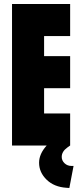

<svg xmlns="http://www.w3.org/2000/svg" viewBox="-20 -726 400 958"><path d="M40 -706H330V-546H200V-446H330V-286H200V-160H330V0L316 10Q288 30 288 57Q288 75 302 88.5Q316 102 337 102H347L326 212L312 211Q250 207 212.5 170.5Q175 134 175 86Q175 42 213 0H40Z"/></svg>

Font: Lineal Heavy
Style: Regular
Weight: 900
Designer: Created by Frank Adebiaye with contributions from Anton Moglia & Ariel Martín Pérez
Created by Frank ADEBIAYE with FontF
Foundry: Velvetyne Type Foundry
Version: Version 2.000